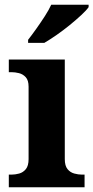

<svg xmlns="http://www.w3.org/2000/svg" viewBox="-20 -786 392 806"><path d="M17 0V-53H29Q44 -53 60.5 -57.5Q77 -62 88.5 -76Q100 -90 100 -118V-422Q100 -449 88 -462Q76 -475 59.5 -479Q43 -483 29 -483H17V-536H252V-118Q252 -90 263.5 -76Q275 -62 292 -57.5Q309 -53 323 -53H335V0ZM98 -619Q113 -638 131.5 -664Q150 -690 167.5 -717Q185 -744 195 -766H352V-756Q343 -743 321.5 -723Q300 -703 273 -681Q246 -659 218 -639.5Q190 -620 166 -606H98Z"/></svg>

Font: Noto Serif Tibetan
Style: Bold
Weight: 700
Designer: Monotype Design Team
Foundry: Monotype Imaging Inc.
Version: Version 2.103; ttfautohint (v1.8.4.7-5d5b)